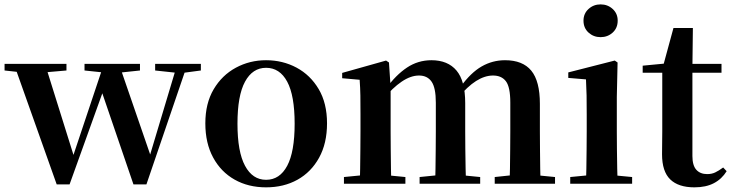

<svg xmlns="http://www.w3.org/2000/svg" viewBox="-28 -821 3271 858"><path d="M225.4 3.1 34 -535.7H173L307.7 -105.2L292.1 -104.5L296.6 -117.6L436.4 -535.7H503.5L652.1 -104.5H634.8L638.8 -116.3L764.6 -535.7H810.2L626.3 3.1H568.4L414.9 -445.9H444.5L437.1 -426L282.9 3.1ZM-7.6 -506V-535.7H269V-506L140.1 -494.8H95.1ZM349.7 -506V-535.7H597.5V-506L491.9 -494.8H456.2ZM665.3 -506V-535.7H869.6V-506L785.5 -494.8H769.3Z M1161 16.2Q1081.7 16.2 1020.5 -18.3Q959.3 -52.8 924.5 -117Q889.6 -181.2 889.6 -269.8Q889.6 -359.1 926.8 -422Q964 -484.9 1025.9 -518.4Q1087.8 -551.9 1161 -551.9Q1235.1 -551.9 1297.1 -518.8Q1359 -485.6 1396.2 -422.7Q1433.4 -359.8 1433.4 -269.8Q1433.4 -180.5 1398 -116.3Q1362.6 -52 1301.4 -17.9Q1240.2 16.2 1161 16.2ZM1161 -17.5Q1222 -17.5 1255.4 -80.1Q1288.7 -142.6 1288.7 -268.1Q1288.7 -394.2 1255.4 -456.1Q1222 -518 1161 -518Q1100.7 -518 1067 -456.1Q1033.2 -394.2 1033.2 -268.1Q1033.2 -142.6 1067 -80.1Q1100.7 -17.5 1161 -17.5Z M1509 0V-29.9L1614.6 -40.2H1677.7L1783.6 -29.9V0ZM1579.2 0Q1580.9 -25.5 1581.4 -67.4Q1581.9 -109.4 1582.4 -154.8Q1582.9 -200.3 1582.9 -234.8V-311.2Q1582.9 -360.7 1582.4 -394.1Q1581.9 -427.5 1579.2 -464.5L1501.1 -471.4V-495.2L1697.2 -550.4L1710.2 -541.7L1717.6 -431V-428V-234.8Q1717.6 -200.3 1718.1 -154.8Q1718.6 -109.4 1719.1 -67.4Q1719.6 -25.5 1720.6 0ZM1847.1 0V-29.9L1949.5 -40.2H2013.6L2117.8 -29.9V0ZM1915.9 0Q1917.6 -25.5 1918.1 -66.9Q1918.6 -108.4 1919.1 -153.8Q1919.6 -199.3 1919.6 -234.8V-362.5Q1919.6 -428.5 1900.7 -456Q1881.7 -483.5 1844.4 -483.5Q1807.1 -483.5 1766.6 -455.9Q1726.1 -428.3 1686.2 -379.4L1681 -425.7H1697.3Q1741.5 -486.3 1790.8 -519.1Q1840.1 -551.9 1900.1 -551.9Q1973.1 -551.9 2012 -505.8Q2050.9 -459.6 2050.9 -360.5V-234.8Q2050.9 -199.3 2051.4 -153.8Q2051.9 -108.4 2052.7 -66.9Q2053.6 -25.5 2054.6 0ZM2182.8 0V-29.9L2280.8 -40.2H2346.8L2452.3 -29.9V0ZM2249.1 0Q2250.4 -25.5 2250.9 -66.9Q2251.4 -108.4 2251.9 -153.8Q2252.4 -199.3 2252.4 -234.8V-362.5Q2252.4 -432 2232.9 -457.7Q2213.5 -483.5 2175.1 -483.5Q2138.1 -483.5 2099.4 -459Q2060.7 -434.5 2018 -382.8L2011.1 -433.9H2030.7Q2076.1 -496.4 2124.5 -524.2Q2173 -551.9 2228.9 -551.9Q2307.8 -551.9 2346.2 -505.2Q2384.6 -458.4 2384.6 -357V-234.8Q2384.6 -199.3 2385.1 -153.8Q2385.6 -108.4 2386.1 -66.9Q2386.6 -25.5 2387.6 0Z M2520.2 0V-29.9L2626.8 -40.2H2688.8L2796.8 -29.9V0ZM2590.6 0Q2591.6 -25.5 2592.3 -67.4Q2592.9 -109.4 2593.4 -154.8Q2593.9 -200.3 2593.9 -234.8V-308Q2593.9 -358.3 2593.3 -394.3Q2592.6 -430.4 2590.6 -466.2L2511.5 -472.9V-497.4L2719.1 -550.4L2731.8 -541.7L2728.4 -387.9V-234.8Q2728.4 -200.3 2728.9 -154.8Q2729.4 -109.4 2730.2 -67.4Q2731.1 -25.5 2732.1 0ZM2655.8 -655Q2624.6 -655 2602 -675.4Q2579.5 -695.9 2579.5 -728.8Q2579.5 -760.3 2602 -780.9Q2624.6 -801.4 2655.8 -801.4Q2687.5 -801.4 2709.9 -780.9Q2732.3 -760.3 2732.3 -728.8Q2732.3 -695.9 2709.9 -675.4Q2687.5 -655 2655.8 -655Z M2999.4 -496.1V-535.7H3196.2V-496.1ZM3075.1 16.2Q3003.7 16.2 2967.1 -19.3Q2930.5 -54.8 2930.5 -131.7Q2930.5 -159.8 2931 -182.4Q2931.5 -205 2931.5 -234.7V-496.1H2844V-527.5L2953.7 -538L2935.1 -525.2L2981.5 -695.8H3068.3L3066.2 -519.3V-508.7V-123.8Q3066.2 -81.6 3083.7 -62.3Q3101.2 -43 3132.3 -43Q3152.4 -43 3168 -50.4Q3183.7 -57.9 3203.7 -72.5L3219.2 -56Q3197.7 -21.1 3162.3 -2.5Q3126.9 16.2 3075.1 16.2Z"/></svg>

Font: Noto Serif KR ExtraLight
Style: Regular
Weight: 200
Designer: Ryoko NISHIZUKA 西塚涼子 (kana & ideographs); Frank Grießhammer (Latin, Greek & Cyrillic); Wenlong ZHANG 张文龙 (bopomofo); San
Foundry: Adobe
Version: Version 2.002-H1;hotconv 1.1.0;makeotfexe 2.6.0